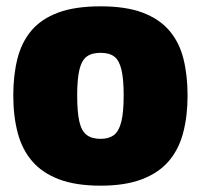

<svg xmlns="http://www.w3.org/2000/svg" viewBox="-20 -577 635 607"><path d="M22 -275Q22 -339 35 -391Q48 -443 79 -480Q110 -517 163.5 -537Q217 -557 298 -557Q378 -557 431 -537Q484 -517 515.5 -480Q547 -443 560 -391Q573 -339 573 -275Q573 -210 559 -157Q545 -104 513 -67Q481 -30 428 -10Q375 10 298 10Q220 10 167 -10Q114 -30 82 -67Q50 -104 36 -157Q22 -210 22 -275ZM224 -275Q224 -222 231 -192Q238 -162 254.5 -150Q271 -138 298 -138Q324 -138 340 -150Q356 -162 363.5 -192Q371 -222 371 -275Q371 -327 364 -356.5Q357 -386 341.5 -398Q326 -410 298 -410Q270 -410 254 -398Q238 -386 231 -356.5Q224 -327 224 -275Z"/></svg>

Font: Georama ExtraBold
Style: Regular
Weight: 800
Designer: Jean-Baptiste Levee
Foundry: Production Type
Version: Version 1.001